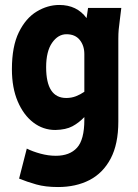

<svg xmlns="http://www.w3.org/2000/svg" viewBox="-20 -557 557 774"><path d="M28 -278Q28 -370 56 -427Q84 -484 128 -510.5Q172 -537 219 -537Q290 -537 329 -484L335 -525H469L463 -476Q460 -454 458.5 -438Q457 -422 457 -401V-67Q457 24 426 82.5Q395 141 340.5 169Q286 197 214 197Q163 197 126 186.5Q89 176 57 163L88 42Q112 54 143.5 62.5Q175 71 205 71Q261 71 290.5 38.5Q320 6 320 -74V-85Q298 -62 272 -48Q246 -34 203 -33Q154 -33 114.5 -63Q75 -93 51.5 -148Q28 -203 28 -278ZM166 -286Q166 -162 247 -162Q268 -162 286 -169Q304 -176 320 -187V-339Q320 -373 301.5 -396Q283 -419 248 -419Q214 -419 190 -384.5Q166 -350 166 -286Z"/></svg>

Font: Radio Canada Condensed
Style: Bold
Weight: 700
Width: 3
Designer: Charles Daoud, Etienne Aubert Bonn, Alexandre Saumier Demers, Jacques Le Bailly
Foundry: Radio-Canada
Version: Version 2.104; ttfautohint (v1.8.4.7-5d5b);gftools[0.9.28.de